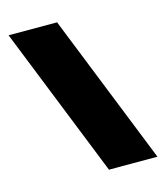

<svg xmlns="http://www.w3.org/2000/svg" viewBox="-108 -797 760 880"><g transform="rotate(-15 272.5 -357.0)"><path d="M15 -714H245L530 0H300Z"/></g></svg>

Font: Prompt Black
Style: Regular
Weight: 900
Designer: Katatrad Team
Foundry: CadsonDemak
Version: Version 1.001